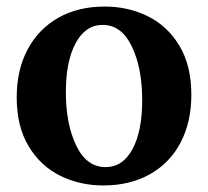

<svg xmlns="http://www.w3.org/2000/svg" viewBox="-20 -556 635 586"><path d="M300 -536Q371 -536 431 -506.5Q491 -477 527.5 -416.5Q564 -356 564 -267Q564 -184 531.5 -121.5Q499 -59 438 -24.5Q377 10 295 10Q224 10 164 -19.5Q104 -49 67.5 -109.5Q31 -170 31 -259Q31 -342 64 -404.5Q97 -467 157.5 -501.5Q218 -536 300 -536ZM302 -46Q355 -46 384.5 -101Q414 -156 414 -250Q414 -348 382.5 -414Q351 -480 293 -480Q241 -480 211 -424.5Q181 -369 181 -275Q181 -178 212.5 -112Q244 -46 302 -46Z"/></svg>

Font: Minipax
Style: Bold
Weight: 600
Designer: Raphaël Ronot, Igor Stepanchenko (Cyrillic)
Foundry: steppetype
Version: Version 1.002